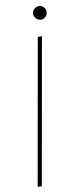

<svg xmlns="http://www.w3.org/2000/svg" viewBox="-95 -877 385 910"><g transform="rotate(-10 97.5 -421.5)"><path d="M9 0 133 -700H153L29 0ZM163 -778Q150 -778 140 -788Q130 -798 130 -811Q130 -824 140 -833.5Q150 -843 163 -843Q176 -843 185.5 -833.5Q195 -824 195 -811Q195 -798 185.5 -788Q176 -778 163 -778Z"/></g></svg>

Font: DM Sans 36pt Thin
Style: Italic
Weight: 250
Italic angle: -10°
Designer: Colophon Foundry, Jonny Pinhorn
Foundry: Colophon Foundry
Version: Version 4.004;gftools[0.9.30]